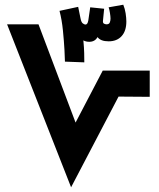

<svg xmlns="http://www.w3.org/2000/svg" viewBox="-20 -793 674 813"><path d="M281 0 10 -690H143L300 -274L415 -494H614V-383L482 -384ZM337 -529 255 -532Q255 -544 253 -581Q251 -618 246.5 -663.5Q242 -709 232 -747L311 -764L321 -715Q324 -699 330.5 -694Q337 -689 342 -689Q351 -689 354 -707Q357 -725 362 -762L421 -756L416 -705Q415 -695 421 -692.5Q427 -690 431 -690Q442 -690 445 -698Q448 -706 448 -714Q448 -723 445.5 -738.5Q443 -754 440 -762L502 -773Q509 -756 512 -736.5Q515 -717 515 -702Q515 -662 495 -640Q475 -618 440 -618Q406 -618 393 -636Q382 -616 358 -616Q344 -616 333 -622Q336 -590 336.5 -568.5Q337 -547 337 -529Z"/></svg>

Font: Noto IKEA Arabic
Style: Bold
Weight: 700
Designer: Monotype Design Team
Foundry: Monotype Imaging Inc.
Version: Version 1.200